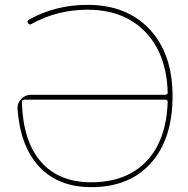

<svg xmlns="http://www.w3.org/2000/svg" viewBox="-20 -760 775 790"><path d="M79 -350Q76 -350 73 -347.5Q70 -345 70 -342Q74 -181 147.5 -95.5Q221 -10 355 -10Q500 -10 582.5 -96.5Q665 -183 670 -342Q670 -345 667 -347.5Q664 -350 661 -350ZM355 10Q220 10 141.5 -74Q63 -158 52 -313Q51 -336 67.5 -353Q84 -370 107 -370H661Q664 -370 667 -372.5Q670 -375 670 -378Q666 -537 578 -628.5Q490 -720 340 -720Q215 -720 109 -661Q101 -656 95 -665Q90 -674 99 -679Q208 -740 340 -740Q502 -740 596 -639Q690 -538 690 -365Q690 -189 601.5 -89.5Q513 10 355 10Z"/></svg>

Font: Rounded Mplus 1c Thin
Style: Regular
Weight: 250
Version: Version 1.059.20150529